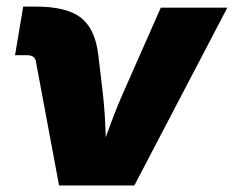

<svg xmlns="http://www.w3.org/2000/svg" viewBox="-20 -566 714 586"><path d="M160.2 0 89.4 -379.4Q87.9 -388.2 81.1 -392.8Q74.2 -397.5 63 -397.5H25.9L50.8 -545.9H89.4Q182.6 -545.9 226.3 -512.5Q270 -479 279.8 -399.9L292 -296.9Q298.8 -241.7 301.3 -184.6Q303.7 -127.4 305.2 -61.5H272.5Q295.4 -127.4 316.4 -184.6Q337.4 -241.7 362.3 -296.9L470.7 -542.5H673.8L390.1 0Z"/></svg>

Font: Inter 16pt Black
Style: Italic
Weight: 900
Italic angle: -9.3988°
Version: Version 4.001;git-66647c0bb